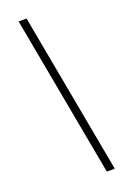

<svg xmlns="http://www.w3.org/2000/svg" viewBox="-177 -798 710 1065"><g transform="rotate(-20 177.5 -265.0)"><path d="M130 -740 305 210H258L83 -740Z"/></g></svg>

Font: Georama ExtraCondensed Thin Light
Style: Italic
Weight: 300
Italic angle: -9°
Version: Version 1.001